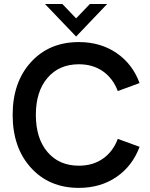

<svg xmlns="http://www.w3.org/2000/svg" viewBox="-20 -921 748 956"><path d="M372.5 14.5Q225 14.5 134 -85.8Q43 -186 43 -349Q43 -511.5 134 -611.5Q225 -711.5 372.5 -711.5Q480.5 -711.5 560 -657.2Q639.5 -603 675 -507.5L566.5 -467.5Q542.5 -531 492.5 -566Q442.5 -601 372.5 -601Q274.5 -601 216.5 -533.2Q158.5 -465.5 158.5 -349Q158.5 -232 216.5 -164Q274.5 -96 372.5 -96Q442.5 -96 492.5 -131Q542.5 -166 566.5 -229.5L675 -190Q639.5 -94.5 560 -40Q480.5 14.5 372.5 14.5ZM204 -901H290.5L359 -829.5L427.5 -901H513.5L359 -739Z"/></svg>

Font: HK Grotesk SemiBold
Style: Regular
Weight: 600
Designer: Alfredo Marco Pradil
Foundry: Hanken Design Co.
Version: Version 3.001;FEAKit 1.0